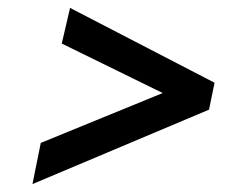

<svg xmlns="http://www.w3.org/2000/svg" viewBox="-20 -579 602 485"><path d="M62 -114 83 -218 391 -344 136 -469 157 -559 522 -370 508 -302Z"/></svg>

Font: Be Vietnam Pro Medium
Style: Italic
Weight: 500
Italic angle: -12°
Designer: Lam Bao, Tony Le, Vietanh Nguyen
Foundry: Yellow Type Foundry
Version: Version 1.002; ttfautohint (v1.8.3)